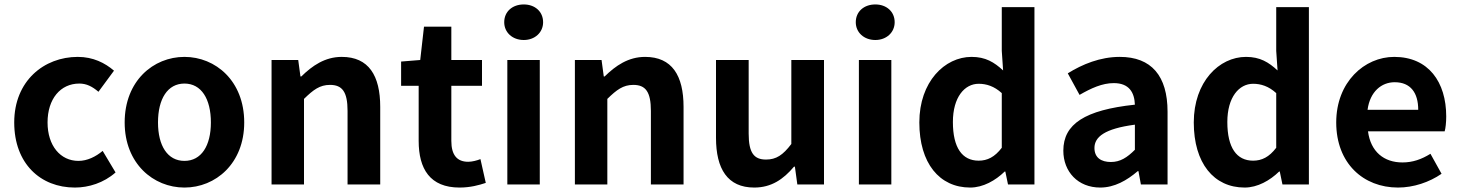

<svg xmlns="http://www.w3.org/2000/svg" viewBox="-20 -830 6570 864"><path d="M317 14C379 14 447 -7 500 -54L442 -151C411 -125 373 -106 333 -106C252 -106 194 -174 194 -279C194 -385 252 -454 337 -454C369 -454 395 -441 423 -417L493 -512C452 -547 399 -574 330 -574C178 -574 44 -466 44 -279C44 -94 162 14 317 14Z M810 14C950 14 1079 -94 1079 -279C1079 -466 950 -574 810 -574C670 -574 541 -466 541 -279C541 -94 670 14 810 14ZM810 -106C734 -106 691 -174 691 -279C691 -385 734 -454 810 -454C886 -454 929 -385 929 -279C929 -174 886 -106 810 -106Z M1202 0H1348V-385C1390 -426 1419 -448 1465 -448C1520 -448 1544 -417 1544 -331V0H1691V-349C1691 -490 1639 -574 1518 -574C1442 -574 1385 -534 1336 -486H1332L1322 -560H1202Z M2048 14C2097 14 2136 3 2166 -7L2142 -114C2127 -108 2105 -102 2087 -102C2037 -102 2011 -132 2011 -196V-444H2149V-560H2011V-710H1888L1871 -560L1785 -553V-444H1864V-196C1864 -70 1915 14 2048 14Z M2263 0H2409V-560H2263ZM2337 -650C2387 -650 2424 -684 2424 -730C2424 -778 2387 -810 2337 -810C2286 -810 2249 -778 2249 -730C2249 -684 2286 -650 2337 -650Z M2567 0H2713V-385C2755 -426 2784 -448 2830 -448C2885 -448 2909 -417 2909 -331V0H3056V-349C3056 -490 3004 -574 2883 -574C2807 -574 2750 -534 2701 -486H2697L2687 -560H2567Z M3374 14C3451 14 3505 -23 3553 -80H3557L3568 0H3688V-560H3541V-182C3503 -132 3473 -112 3427 -112C3373 -112 3349 -142 3349 -229V-560H3202V-210C3202 -70 3254 14 3374 14Z M3845 0H3991V-560H3845ZM3919 -650C3969 -650 4006 -684 4006 -730C4006 -778 3969 -810 3919 -810C3868 -810 3831 -778 3831 -730C3831 -684 3868 -650 3919 -650Z M4346 14C4404 14 4460 -18 4501 -58H4504L4516 0H4635V-798H4488V-601L4494 -513C4454 -550 4415 -574 4352 -574C4231 -574 4117 -462 4117 -279C4117 -96 4207 14 4346 14ZM4384 -107C4310 -107 4268 -165 4268 -281C4268 -393 4321 -453 4384 -453C4419 -453 4454 -442 4488 -411V-165C4456 -123 4423 -107 4384 -107Z M4931 14C4995 14 5051 -18 5100 -60H5103L5114 0H5234V-327C5234 -489 5161 -574 5019 -574C4931 -574 4851 -541 4785 -500L4838 -403C4890 -433 4940 -456 4992 -456C5061 -456 5085 -414 5087 -359C4862 -335 4765 -272 4765 -152C4765 -57 4831 14 4931 14ZM4979 -101C4936 -101 4905 -120 4905 -164C4905 -214 4951 -251 5087 -269V-156C5052 -121 5021 -101 4979 -101Z M5581 14C5639 14 5695 -18 5736 -58H5739L5751 0H5870V-798H5723V-601L5729 -513C5689 -550 5650 -574 5587 -574C5466 -574 5352 -462 5352 -279C5352 -96 5442 14 5581 14ZM5619 -107C5545 -107 5503 -165 5503 -281C5503 -393 5556 -453 5619 -453C5654 -453 5689 -442 5723 -411V-165C5691 -123 5658 -107 5619 -107Z M6271 14C6341 14 6412 -10 6467 -48L6417 -138C6377 -113 6337 -99 6291 -99C6208 -99 6148 -147 6136 -239H6481C6485 -252 6488 -279 6488 -306C6488 -461 6408 -574 6254 -574C6120 -574 5993 -461 5993 -279C5993 -95 6115 14 6271 14ZM6134 -336C6145 -418 6197 -460 6256 -460C6328 -460 6362 -412 6362 -336Z"/></svg>

Font: Source Han Sans Old Style Bold
Style: Regular
Weight: 700
Designer: Ryoko NISHIZUKA (kana & ideographs); Paul D. Hunt (Latin, Greek & Cyrillic); Wenlong ZHANG (bopomofo); Sandoll Communica
Foundry: Adobe Systems Incorporated
Version: Version 1.004;PS 1.004;hotconv 1.0.81;makeotf.lib2.5.63406